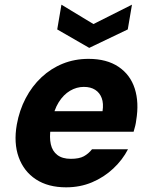

<svg xmlns="http://www.w3.org/2000/svg" viewBox="-20 -790 651 822"><path d="M263 12Q186 12 134 -22Q82 -56 60 -117Q38 -178 52 -257Q63 -318 90 -369.5Q117 -421 157.5 -459Q198 -497 249 -517.5Q300 -538 359 -538Q437 -538 487.5 -504Q538 -470 557 -410.5Q576 -351 563 -274Q562 -264 559 -251.5Q556 -239 552 -226H152L168 -314H419Q424 -347 415.5 -370Q407 -393 387.5 -405.5Q368 -418 339 -418Q308 -418 280 -401.5Q252 -385 231.5 -352.5Q211 -320 202 -270L197 -241Q191 -202 197.5 -172.5Q204 -143 225.5 -126.5Q247 -110 283 -110Q319 -110 339 -121Q359 -132 374 -151H528Q505 -106 465 -68.5Q425 -31 374 -9.5Q323 12 263 12ZM545 -770 527 -664 362 -585 225 -664 243 -770 380 -687Z"/></svg>

Font: DM Sans 9pt Black
Style: Italic
Weight: 900
Italic angle: -10°
Version: Version 4.004;gftools[0.9.30]